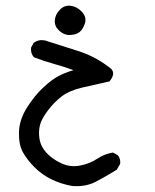

<svg xmlns="http://www.w3.org/2000/svg" viewBox="-20 -318 540 667"><path d="M230.5 328.1Q192.4 321.3 159.2 305.2Q126 289.1 100.1 263.2Q74.2 237.3 59.6 210.9Q44.9 184.6 45.9 141.6Q46.9 98.6 73.2 56.6Q99.6 14.6 129.9 -13.7Q160.2 -42 184.1 -54.2Q208 -66.4 235.4 -74.2Q201.2 -86.9 167 -96.2Q132.8 -105.5 97.7 -119.1Q85.9 -132.8 87.9 -152.3L96.7 -168.9Q113.3 -181.6 135.7 -177.7Q192.4 -159.2 250.5 -141.1Q308.6 -123 358.4 -85Q386.7 -67.4 360.4 -35.2Q310.5 -24.4 265.1 -13.7Q219.7 -2.9 193.4 17.6Q167 38.1 145.5 66.9Q124 95.7 118.7 117.2Q113.3 138.7 117.2 164.6Q121.1 190.4 141.1 212.4Q161.1 234.4 192.4 249Q223.6 263.7 257.3 257.3Q291 251 316.9 233.9Q342.8 216.8 372.1 211.9L388.7 220.7Q399.4 232.4 397.5 251L385.7 271.5Q349.6 293.9 313.5 313Q277.3 332 230.5 328.1ZM217.8 -196.3Q199.2 -198.2 184.1 -212.9Q168.9 -227.5 170.4 -247.6Q171.9 -267.6 188 -284.2Q204.1 -300.8 226.1 -297.9Q248 -294.9 264.6 -276.9Q281.2 -258.8 275.4 -238.3Q269.5 -217.8 256.8 -207Q244.1 -196.3 217.8 -196.3Z"/></svg>

Font: JasonHandwriting2
Style: Regular
Weight: 400
Version: Version 1.05.10